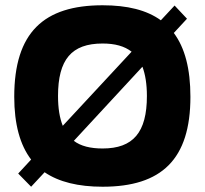

<svg xmlns="http://www.w3.org/2000/svg" viewBox="-20 -699 779 728"><path d="M369 9C277 9 203 -9 149 -46C130 -60 113 -76 98 -94L218 -222C227 -198 241 -179 260 -165L98 9L49 -41L98 -94C56 -149 34 -228 34 -332C34 -576 146 -679 369 -679C463 -679 536 -661 590 -622C609 -609 625 -593 639 -574L520 -446C511 -470 497 -489 479 -503L642 -678L689 -628L639 -574C681 -518 702 -438 702 -332C702 -95 593 9 369 9ZM200 -335C200 -289 206 -252 218 -222L479 -503C452 -524 416 -534 369 -534C251 -534 200 -473 200 -335ZM260 -165C286 -145 323 -136 369 -136C485 -136 537 -197 537 -335C537 -380 531 -417 520 -446Z"/></svg>

Font: LT Wave Text Black
Style: Regular
Weight: 900
Designer: Daniel Lyons
Version: Version 2.5 (Glyphs App)